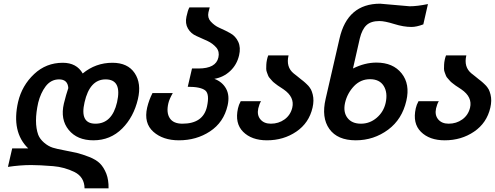

<svg xmlns="http://www.w3.org/2000/svg" viewBox="-20 -760 2681 1040"><path d="M589 -420Q672 -420 709.5 -364Q747 -308 727 -223Q704 -126 642 -64Q578 0 486 0Q398 0 352 -56.5Q306 -113 326 -199Q338 -248 350 -283Q347 -330 300 -330Q256 -330 227 -292Q200 -256 187 -204Q163 -97 187 -30Q196 -7 218.5 12.5Q241 32 266 40Q284 46 334.5 55.5Q385 65 396 68Q427 76 463 90Q501 105 521.5 125.5Q542 146 556 181Q569 215 568 260H438Q437 199 384 172Q329 145 268 140Q193 134 149 134Q90 134 23 144L46 44H133Q41 -45 78 -208Q99 -297 165 -359Q230 -420 320 -420Q395 -420 428 -362Q498 -420 589 -420ZM614 -206Q642 -330 552 -330Q466 -330 438 -206Q411 -90 497 -90Q587 -90 614 -206Z M1141 -333Q1184 -317 1204.5 -280Q1225 -243 1213 -189Q1192 -97 1117 -48Q1044 0 949 0Q863 0 811 -46Q758 -93 777 -177Q787 -219 806 -256H916Q897 -223 892 -201Q880 -150 899.5 -120Q919 -90 968 -90Q1080 -90 1101 -182Q1116 -250 1092 -270Q1067 -290 997 -290L1020 -389H1055Q1150 -389 1163 -449Q1170 -480 1152 -502Q1132 -525 1104 -538L1044 -565Q1014 -578 998 -605.5Q982 -633 990 -670Q997 -704 1006 -720H1116Q1115 -717 1109 -693Q1103 -664 1121 -644Q1142 -621 1167 -610Q1207 -592 1226 -581Q1256 -565 1270.5 -533.5Q1285 -502 1275 -460Q1263 -409 1226.5 -375Q1190 -341 1141 -333Z M1447 -90Q1489 -90 1521 -113Q1553 -136 1563 -176Q1577 -234 1516 -276Q1515 -277 1501 -286Q1487 -295 1485 -296.5Q1483 -298 1470.5 -307.5Q1458 -317 1455.5 -320.5Q1453 -324 1444 -333.5Q1435 -343 1433 -349Q1431 -355 1426.5 -366Q1422 -377 1422 -387Q1422 -397 1422.5 -409.5Q1423 -422 1426 -436Q1428 -447 1433 -460H1543Q1528 -397 1571 -362Q1576 -358 1589.5 -347.5Q1603 -337 1611 -330Q1614 -328 1622 -321.5Q1630 -315 1632.5 -312.5Q1635 -310 1641.5 -304Q1648 -298 1650.5 -295Q1653 -292 1657.5 -286Q1662 -280 1664.5 -275Q1667 -270 1669.5 -263Q1672 -256 1674 -248Q1682 -216 1673 -177Q1654 -94 1585 -47Q1516 0 1426 0Q1343 0 1297 -46Q1251 -92 1269 -173Q1273 -192 1284 -212H1394Q1385 -198 1379 -173Q1371 -137 1390.5 -113.5Q1410 -90 1447 -90Z M1907 0Q1808 0 1764 -61.5Q1720 -123 1744 -225L1819 -551Q1862 -740 2039 -740L2199 -726Q2240 -726 2298 -738L2273 -628Q2236 -614 2209 -614Q2166 -614 2115 -630Q2064 -646 2035 -646Q1989 -646 1965 -623.5Q1941 -601 1929 -552L1892 -389Q1956 -421 2019 -421Q2109 -421 2155.5 -362.5Q2202 -304 2181 -214Q2158 -114 2083 -58Q2005 0 1907 0ZM1935 -90Q1983 -90 2020.5 -122Q2058 -154 2069 -203Q2081 -258 2058.5 -294.5Q2036 -331 1984 -331Q1934 -331 1898 -294Q1861 -255 1849 -203Q1838 -153 1862 -121.5Q1886 -90 1935 -90Z M2410 -90Q2452 -90 2484 -113Q2516 -136 2526 -176Q2540 -234 2479 -276Q2478 -277 2464 -286Q2450 -295 2448 -296.5Q2446 -298 2433.5 -307.5Q2421 -317 2418.5 -320.5Q2416 -324 2407 -333.5Q2398 -343 2396 -349Q2394 -355 2389.5 -366Q2385 -377 2385 -387Q2385 -397 2385.5 -409.5Q2386 -422 2389 -436Q2391 -447 2396 -460H2506Q2491 -397 2534 -362Q2539 -358 2552.5 -347.5Q2566 -337 2574 -330Q2577 -328 2585 -321.5Q2593 -315 2595.5 -312.5Q2598 -310 2604.5 -304Q2611 -298 2613.5 -295Q2616 -292 2620.5 -286Q2625 -280 2627.5 -275Q2630 -270 2632.5 -263Q2635 -256 2637 -248Q2645 -216 2636 -177Q2617 -94 2548 -47Q2479 0 2389 0Q2306 0 2260 -46Q2214 -92 2232 -173Q2236 -192 2247 -212H2357Q2348 -198 2342 -173Q2334 -137 2353.5 -113.5Q2373 -90 2410 -90Z"/></svg>

Font: Miedinger
Style: Bold-Italic
Weight: 700
Italic angle: -13°
Version: Version 001.000